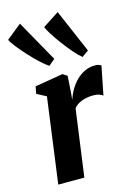

<svg xmlns="http://www.w3.org/2000/svg" viewBox="-148 -957 710 1024"><g transform="rotate(-15 207.0 -445.0)"><path d="M42 0 105.5 -470.5 53.5 -498 61 -537.5 216 -563.5 240.5 -547.5 234.5 -456.5 231 -416.5Q239.5 -444 254.8 -470.5Q270 -497 291.2 -518Q312.5 -539 338.5 -551.2Q364.5 -563.5 395 -563.5Q407.5 -563.5 416.2 -560.5Q425 -557.5 429 -554.5L397.5 -396Q394 -400 380 -405.8Q366 -411.5 344 -411.5Q328 -411.5 312.2 -408.8Q296.5 -406 282.2 -401Q268 -396 256.2 -388Q244.5 -380 236.5 -369.5L186 0ZM160.5 -624Q142 -635.5 114.5 -661Q87 -686.5 59.2 -717Q31.5 -747.5 10.5 -774.2Q-10.5 -801 -16.5 -815L66.5 -882L195 -653.5ZM343.5 -624Q326 -637.5 301.5 -665.5Q277 -693.5 252.5 -726.5Q228 -759.5 209.8 -788Q191.5 -816.5 187 -831L277 -889.5L380 -650Z"/></g></svg>

Font: Merriweather 28pt ExtraBold
Style: Italic
Weight: 800
Italic angle: -7.8°
Version: Version 2.101